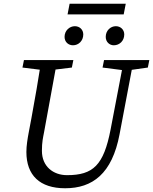

<svg xmlns="http://www.w3.org/2000/svg" viewBox="-20 -991 818 1026"><path d="M121 -179C121 -54 193 15 328 15C474 15 579 -62 619 -274L694 -670H642L571 -299C534 -108 478 -55 338 -55C265 -55 204 -101 204 -185C204 -232 210 -256 215 -282L286 -670H201C185 -567 167 -463 148 -360L134 -286C127 -249 121 -212 121 -179ZM100 -630 221 -615H240L364 -630L372 -670H108L100 -630ZM528 -630 645 -615H664L770 -630L778 -670H536L528 -630ZM370 -749C400 -749 425 -773 425 -807C425 -832 406 -851 380 -851C352 -851 325 -828 325 -794C325 -766 346 -749 370 -749ZM588 -749C619 -749 644 -773 644 -807C644 -832 625 -851 599 -851C571 -851 545 -828 545 -794C545 -766 566 -749 588 -749ZM341 -914H641L652 -971H352L341 -914Z"/></svg>

Font: Source Serif Variable
Style: Italic
Weight: 389
Italic angle: -12°
Designer: Frank Grießhammer
Foundry: Adobe Systems Incorporated
Version: Version 3.001;hotconv 1.0.111;makeotfexe 2.5.65597